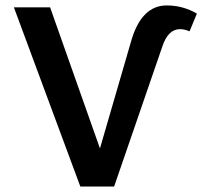

<svg xmlns="http://www.w3.org/2000/svg" viewBox="-20 -685 743 705"><path d="M592 -665Q652 -665 703 -635L676 -570Q657 -578 641 -578Q597 -578 576 -514L399 0H275L31 -658H164L347 -140L463 -539Q501 -665 592 -665Z"/></svg>

Font: EauTest
Style: Bold
Weight: 700
Designer: Christian Thalmann (Catharsis Fonts)
Version: Version 0.001;PS 000.001;hotconv 1.0.88;makeotf.lib2.5.64775